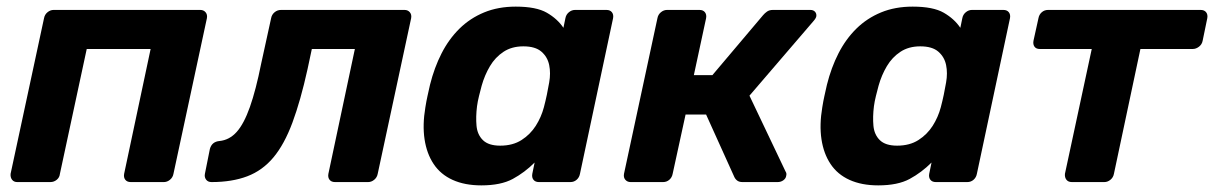

<svg xmlns="http://www.w3.org/2000/svg" viewBox="-20 -550 3668 580"><path d="M32 0Q22 0 16.5 -7Q11 -14 12 -25L113 -495Q115 -506 123.5 -513Q132 -520 142 -520H585Q595 -520 601 -513Q607 -506 605 -495L504 -25Q502 -14 493.5 -7Q485 0 475 0H375Q364 0 358.5 -7Q353 -14 355 -25L435 -402H242L161 -25Q160 -14 151.5 -7Q143 0 132 0Z M619 0Q608 0 602.5 -7.5Q597 -15 599 -25L614 -100Q620 -122 643 -124Q673 -127 695 -151.5Q717 -176 735 -227Q753 -278 769 -358L799 -495Q801 -506 809.5 -513Q818 -520 829 -520H1202Q1212 -520 1218 -513Q1224 -506 1222 -495L1121 -25Q1119 -14 1110.5 -7Q1102 0 1092 0H992Q981 0 975.5 -7Q970 -14 972 -25L1052 -402H922L909 -341Q888 -246 863.5 -180Q839 -114 806 -74.5Q773 -35 727 -17.5Q681 0 619 0Z M1434 10Q1384 10 1347.5 -6.5Q1311 -23 1290 -54.5Q1269 -86 1262.5 -129.5Q1256 -173 1265 -226Q1268 -245 1271.5 -260.5Q1275 -276 1279 -294Q1292 -346 1314 -389Q1336 -432 1368 -463.5Q1400 -495 1442.5 -512.5Q1485 -530 1538 -530Q1600 -530 1632 -511.5Q1664 -493 1682 -466L1688 -495Q1690 -506 1698.5 -513Q1707 -520 1717 -520H1812Q1823 -520 1828.5 -513Q1834 -506 1832 -495L1732 -25Q1730 -14 1722 -7Q1714 0 1703 0H1608Q1597 0 1591.5 -7Q1586 -14 1588 -25L1595 -59Q1565 -29 1529 -9.5Q1493 10 1434 10ZM1491 -110Q1529 -110 1555.5 -127Q1582 -144 1598.5 -170Q1615 -196 1623 -226Q1628 -245 1632 -264Q1636 -283 1639 -301Q1644 -329 1639 -353.5Q1634 -378 1615.5 -394Q1597 -410 1561 -410Q1526 -410 1501 -393.5Q1476 -377 1460 -350Q1444 -323 1435 -291Q1431 -276 1427 -260Q1423 -244 1421 -229Q1417 -197 1419.5 -170Q1422 -143 1439 -126.5Q1456 -110 1491 -110Z M1885 0Q1875 0 1869 -7Q1863 -14 1865 -25L1966 -495Q1968 -506 1976.5 -513Q1985 -520 1995 -520H2093Q2104 -520 2109.5 -513Q2115 -506 2113 -495L2076 -323H2132L2285 -504Q2290 -510 2297 -515Q2304 -520 2315 -520H2428Q2437 -520 2442 -514.5Q2447 -509 2446 -501Q2445 -495 2438 -487L2244 -261L2353 -32Q2355 -29 2355.5 -26Q2356 -23 2355 -19Q2354 -11 2346.5 -5.5Q2339 0 2329 0H2223Q2213 0 2207 -4.5Q2201 -9 2198 -16L2113 -204H2051L2012 -25Q2010 -14 2002 -7Q1994 0 1983 0Z M2633 10Q2583 10 2546.5 -6.5Q2510 -23 2489 -54.5Q2468 -86 2461.5 -129.5Q2455 -173 2464 -226Q2467 -245 2470.5 -260.5Q2474 -276 2478 -294Q2491 -346 2513 -389Q2535 -432 2567 -463.5Q2599 -495 2641.5 -512.5Q2684 -530 2737 -530Q2799 -530 2831 -511.5Q2863 -493 2881 -466L2887 -495Q2889 -506 2897.5 -513Q2906 -520 2916 -520H3011Q3022 -520 3027.5 -513Q3033 -506 3031 -495L2931 -25Q2929 -14 2921 -7Q2913 0 2902 0H2807Q2796 0 2790.5 -7Q2785 -14 2787 -25L2794 -59Q2764 -29 2728 -9.5Q2692 10 2633 10ZM2690 -110Q2728 -110 2754.5 -127Q2781 -144 2797.5 -170Q2814 -196 2822 -226Q2827 -245 2831 -264Q2835 -283 2838 -301Q2843 -329 2838 -353.5Q2833 -378 2814.5 -394Q2796 -410 2760 -410Q2725 -410 2700 -393.5Q2675 -377 2659 -350Q2643 -323 2634 -291Q2630 -276 2626 -260Q2622 -244 2620 -229Q2616 -197 2618.5 -170Q2621 -143 2638 -126.5Q2655 -110 2690 -110Z M3218 0Q3207 0 3201.5 -7Q3196 -14 3197 -25L3278 -402H3121Q3110 -402 3105 -409Q3100 -416 3102 -427L3117 -495Q3119 -506 3127 -513Q3135 -520 3146 -520H3607Q3618 -520 3623.5 -513Q3629 -506 3627 -495L3613 -427Q3611 -416 3602 -409Q3593 -402 3583 -402H3425L3345 -25Q3343 -14 3334.5 -7Q3326 0 3316 0Z"/></svg>

Font: Rubik Light SemiBold
Style: Italic
Weight: 600
Italic angle: -12°
Version: Version 2.104